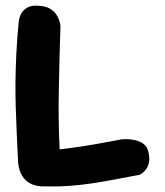

<svg xmlns="http://www.w3.org/2000/svg" viewBox="-20 -671 591 689"><path d="M146 -2Q116 -1 96.5 -9Q77 -17 66 -31Q55 -45 50.5 -60Q46 -75 45 -87Q42 -145 40 -193.5Q38 -242 36.5 -286.5Q35 -331 35.5 -377Q36 -423 38.5 -475.5Q41 -528 47 -592Q47 -592 48.5 -601.5Q50 -611 56.5 -623Q63 -635 78.5 -644Q94 -653 123 -650Q149 -648 164 -637Q179 -626 186 -612.5Q193 -599 195 -589Q197 -579 197 -579Q193 -454 191 -344Q189 -234 194 -135Q237 -140 273 -145.5Q309 -151 344 -157.5Q379 -164 417 -171Q417 -171 425.5 -171.5Q434 -172 446.5 -171Q459 -170 472.5 -166Q486 -162 497 -153Q508 -144 512 -128Q518 -104 514.5 -88Q511 -72 503.5 -62.5Q496 -53 489 -48.5Q482 -44 482 -44Q434 -35 392 -27Q350 -19 310 -13Q270 -7 230 -4Q190 -1 146 -2Z"/></svg>

Font: Sour Gummy Black
Style: Bold
Weight: 700
Version: Version 1.000